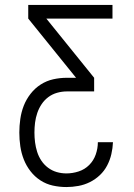

<svg xmlns="http://www.w3.org/2000/svg" viewBox="-20 -755 540 775"><path d="M248 0Q220 0 193 -6Q166 -12 143 -27Q120 -42 103 -64Q86 -86 76 -111.5Q66 -137 62 -164.5Q58 -192 58 -220Q58 -247 62 -275Q66 -303 76 -328.5Q86 -354 103.5 -376.5Q121 -399 144.5 -414Q168 -429 195 -435Q222 -441 250 -441H287L94 -680V-735H434V-680H167L360 -441V-386H250Q230 -386 210.5 -380.5Q191 -375 175 -363Q159 -351 148 -334.5Q137 -318 130.5 -299Q124 -280 121.5 -260Q119 -240 119 -220Q119 -200 121.5 -180.5Q124 -161 130 -142Q136 -123 147 -106.5Q158 -90 174 -78Q190 -66 209 -60.5Q228 -55 248 -55Q273 -55 297.5 -63Q322 -71 340 -89Q358 -107 366.5 -131.5Q375 -156 375 -181H436Q435 -157 429.5 -133Q424 -109 412.5 -87Q401 -65 383 -48Q365 -31 343 -20Q321 -9 296.5 -4.5Q272 0 248 0Z"/></svg>

Font: Iosevka Custom Light
Style: Regular
Weight: 300
Monospace: yes
Designer: Belleve Invis
Foundry: Belleve Invis
Version: Version 27.3.5